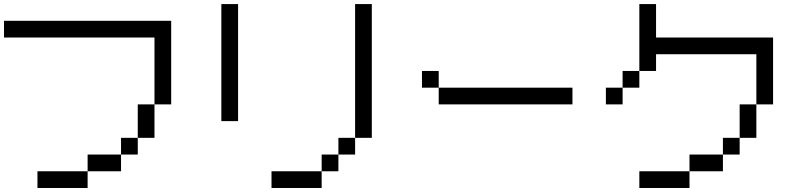

<svg xmlns="http://www.w3.org/2000/svg" viewBox="-20 -937 4040 957"><path d="M666.7 -166.7H583.3V-250H666.7ZM666.7 -416.7H750V-250H666.7ZM0 -750V-833.3H833.3V-416.7H750V-750ZM166.7 0V-83.3H416.7V0ZM416.7 -83.3V-166.7H583.3V-83.3Z M1750 -916.7H1833.3V-250H1750ZM1083.3 -916.7H1166.7V-333.3H1083.3ZM1666.7 -166.7V-83.3H1583.3V-166.7ZM1666.7 -250H1750V-166.7H1666.7ZM1333.3 0V-83.3H1583.3V0Z M2083.3 -500V-583.3H2166.7V-500ZM2166.7 -416.7V-500H2833.3V-416.7Z M3000 -416.7V-500H3083.3V-416.7ZM3750 -416.7V-250H3666.7V-416.7ZM3750 -666.7H3250V-583.3H3166.7V-916.7H3250V-750H3833.3V-416.7H3750ZM3166.7 0V-83.3H3416.7V0ZM3166.7 -583.3V-500H3083.3V-583.3ZM3666.7 -166.7H3583.3V-250H3666.7ZM3416.7 -83.3V-166.7H3583.3V-83.3Z"/></svg>

Font: GalmuriMono11 Regular
Style: Regular
Weight: 400
Designer: Lee Minseo (quiple)
Version: Version 2.399;hotconv 1.1.1;makeotfexe 2.6.0 DEVELOPMENT